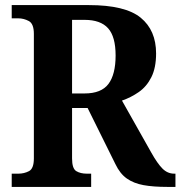

<svg xmlns="http://www.w3.org/2000/svg" viewBox="-20 -734 709 754"><path d="M26 0V-52H52Q75 -52 94 -62Q113 -72 113 -112V-601Q113 -641 93 -651.5Q73 -662 52 -662H26V-714H329Q472 -714 532.5 -664.5Q593 -615 593 -524Q593 -468 574.5 -431Q556 -394 525 -372.5Q494 -351 459 -339L574 -135Q598 -92 618 -72Q638 -52 664 -52H669V0H637Q582 0 543.5 -7Q505 -14 478 -33Q451 -52 433 -90L324 -310H263V-112Q263 -72 279.5 -62Q296 -52 321 -52H338V0ZM312 -367Q378 -367 406 -404.5Q434 -442 434 -516Q434 -590 404.5 -623Q375 -656 312 -656H263V-367Z"/></svg>

Font: Noto Serif Sinhala SemiCondensed
Style: Bold
Weight: 700
Width: 4
Designer: Jelle Bosma - Monotype Design Team
Foundry: Monotype Imaging Inc.
Version: Version 2.007; ttfautohint (v1.8.4.7-5d5b)